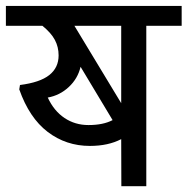

<svg xmlns="http://www.w3.org/2000/svg" viewBox="-35 -645 649 665"><path d="M271 -211.9H272Q322.3 -211.9 355 -229L244.1 -413.6Q234.4 -372.6 203.1 -343.5Q171.9 -314.5 130.4 -307.1Q151.9 -260.7 188.5 -236.3Q225.1 -211.9 271 -211.9ZM384.8 -555.7H222.7L384.8 -287.6ZM276.4 -139.6Q193.8 -139.6 130.1 -188.2Q66.4 -236.8 31.7 -335.4L34.2 -350.6Q103.5 -359.4 135.7 -385Q168 -410.6 168 -453.1Q168 -482.4 155 -506.8Q142.1 -531.2 111.8 -555.7H-14.6V-624.5H594.2V-555.7H471.7V0H385.3L384.8 -163.1Q339.8 -139.6 276.4 -139.6Z"/></svg>

Font: Yantramanav
Style: Regular
Weight: 400
Version: Version 1.000;PS 1.0;hotconv 1.0.72;makeotf.lib2.5.5900; ttf